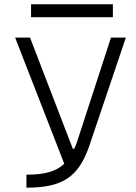

<svg xmlns="http://www.w3.org/2000/svg" viewBox="-20 -867 626 887"><path d="M102.1 0C267.6 0 341.3 -47.9 391.1 -189L561.5 -693.4H492.7L337.4 -216.3C333 -203.1 328.1 -190.9 323.2 -179.7H316.4L118.7 -693.4H49.8L276.9 -110.4C238.8 -74.2 185.1 -60.1 102.1 -60.1ZM123.5 -787.6H501.5V-847.2H123.5Z"/></svg>

Font: Cascadia Mono Light
Style: Regular
Weight: 300
Monospace: yes
Designer: Aaron Bell
Foundry: Saja Typeworks
Version: Version 2404.023